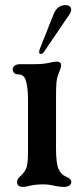

<svg xmlns="http://www.w3.org/2000/svg" viewBox="-20 -724 330 754"><path d="M47 -10Q47 -16 51 -22Q55 -28 61 -33Q71 -43 76 -50Q85 -63 87.5 -80.5Q90 -98 90 -130V-332Q90 -385 80 -412Q76 -422 69 -427Q62 -432 50 -432Q41 -432 35.5 -437.5Q30 -443 30 -452Q30 -460 37.5 -466Q45 -472 60 -472H118Q153 -472 181 -479Q193 -482 203 -482Q220 -482 220 -467Q220 -458 209 -432Q203 -417 201.5 -397Q200 -377 200 -343V-332V-140Q200 -83 210 -60Q220 -38 240 -30Q260 -22 260 -10Q260 -1 252.5 4.5Q245 10 230 10Q216 10 196 6Q172 0 149 0Q119 0 95 6Q79 10 70 10Q47 10 47 -10ZM136 -531 190 -667Q198 -687 210 -695.5Q222 -704 238 -704Q253 -704 258 -693.5Q263 -683 253 -668L154 -522Q147 -512 140 -512Q135 -512 134 -517.5Q133 -523 136 -531Z"/></svg>

Font: Raigarh
Style: Regular
Weight: 400
Designer: jaikishan Patel
Foundry: MagicType
Version: Version 1.000;FEAKit 1.0